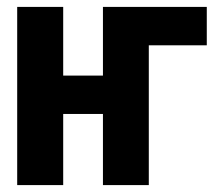

<svg xmlns="http://www.w3.org/2000/svg" viewBox="-20 -536 640 556"><path d="M29.8 0H163V-206H278.1V0H410.9V-404.8H578.8V-516H278.1V-317.1H163V-516H29.8Z"/></svg>

Font: Margiela Mono Bold
Style: Regular
Weight: 700
Designer: Mike Abbink, Paul van der Laan, Pieter van Rosmalen
Foundry: Bold Monday
Version: Version 2.003 2021